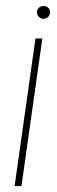

<svg xmlns="http://www.w3.org/2000/svg" viewBox="-20 -624 191 644"><path d="M29 0 99 -495H122L52 0ZM126 -561Q117 -561 110.5 -567.5Q104 -574 104 -583Q104 -592 110.5 -598Q117 -604 126 -604Q135 -604 141.5 -598Q148 -592 148 -583Q148 -574 141.5 -567.5Q135 -561 126 -561Z"/></svg>

Font: Alumni Sans SC Thin
Style: Italic
Weight: 100
Italic angle: -8°
Designer: Robert E. Leuschke
Foundry: Robert E. Leuschke
Version: Version 1.016